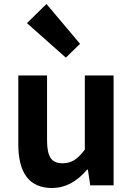

<svg xmlns="http://www.w3.org/2000/svg" viewBox="-20 -944 677 978"><path d="M245.1 13.7Q73.2 13.7 73.2 -210V-559.6H219.7V-228.5Q219.7 -165 238.3 -138.7Q256.8 -112.3 297.9 -112.3Q332 -112.3 357.4 -127.9Q382.8 -143.6 412.1 -181.6V-559.6H558.6V0H439.5L427.7 -80.1H423.8Q344.7 13.7 245.1 13.7ZM315.4 -650.4 117.2 -826.2 216.8 -923.8 387.7 -720.7Z"/></svg>

Font: Nasu
Style: Bold
Weight: 700
Designer: Ryoko NISHIZUKA (kana &amp; ideographs); Paul D. Hunt (Latin, Greek &amp; Cyrillic); Wenlong ZHANG (bopomofo); Sandoll C
Version: Version 2014.1215